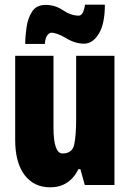

<svg xmlns="http://www.w3.org/2000/svg" viewBox="-20 -792 558 822"><path d="M344 -772Q337 -725 317 -725Q284 -725 250 -748Q216 -771 175 -771Q136 -771 117.5 -742.5Q99 -714 93.5 -674.5Q88 -635 88 -604H172Q174 -631 183 -641.5Q192 -652 199 -652Q224 -652 263 -628.5Q302 -605 340 -605Q377 -605 403 -647.5Q429 -690 429 -772ZM306 -553V-280Q306 -214 298 -174.5Q290 -135 248 -135Q209 -135 209 -246V-553H45V-193Q45 -96 85 -43Q125 10 195 10Q277 10 316 -68H324L343 0H470V-553Z"/></svg>

Font: Noto Sans Display Condensed Black
Style: Regular
Weight: 900
Width: 3
Designer: Monotype Design team
Foundry: Monotype Imaging Inc.
Version: 1.000